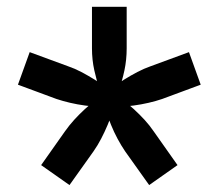

<svg xmlns="http://www.w3.org/2000/svg" viewBox="-20 -640 640 562"><path d="M416.6 -98.3 346.3 -197Q334.4 -214.5 324 -234Q313.6 -253.4 305.1 -274.3Q296.7 -295.1 289.7 -315.7L337.8 -348.8Q355.3 -335.6 371.9 -320.4Q388.5 -305.2 403.3 -289.1Q418 -273 429.9 -255.5L499.6 -156.7ZM183.4 -98.3 100.4 -156.7 170.1 -255.5Q182.4 -273 197.2 -289.3Q212.1 -305.6 228.4 -320.6Q244.7 -335.6 262.2 -348.8L310.3 -315.7Q303.9 -295.1 295.1 -274.5Q286.4 -253.8 276.2 -234.2Q266 -214.5 253.7 -197ZM273.2 -327.3Q251.3 -328.1 229 -331.1Q206.6 -334.1 185.2 -339.1Q163.9 -344.1 145.3 -350.3L32.5 -392.1L66.9 -487.4L180.2 -445.7Q198.7 -439.5 218 -429.3Q237.3 -419.1 256.8 -407.1Q276.2 -395.1 293.6 -381.2ZM300 -291.1Q274.9 -291.1 257 -309Q239.1 -326.9 239.1 -352Q239.1 -377.7 257 -395.3Q274.9 -412.9 300 -412.9Q325.7 -412.9 343.3 -395.3Q360.9 -377.7 360.9 -352Q360.9 -326.9 343.3 -309Q325.7 -291.1 300 -291.1ZM273.4 -371Q262.9 -403.1 256.1 -434Q249.2 -465 249.2 -498.5V-620H350.8V-498.5Q350.8 -465 344.2 -434Q337.7 -403.1 326.2 -371ZM326.8 -327.3 306.4 -381.2Q324.2 -395.1 343.5 -407.1Q362.7 -419.1 382.3 -429.3Q401.9 -439.5 419.8 -445.7L533.1 -487.4L567.5 -392.1L454.7 -350.3Q436.7 -344.1 415.1 -339.1Q393.4 -334.1 371 -331.1Q348.7 -328.1 326.8 -327.3Z"/></svg>

Font: Pitagon Sans Mono
Style: Regular
Weight: 400
Monospace: yes
Designer: Travis Tran
Foundry: Pitagon
Version: Version 1.001;gftools[0.9.26]